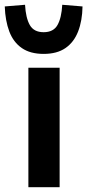

<svg xmlns="http://www.w3.org/2000/svg" viewBox="-43 -785 366 805"><path d="M76 0V-501H207V0ZM140 -559Q84 -559 48.5 -583.5Q13 -608 -4 -653Q-21 -698 -23 -758L62 -765Q65 -710 82 -680Q99 -650 140 -650Q181 -650 198 -680Q215 -710 218 -765L303 -758Q302 -698 284.5 -653Q267 -608 231.5 -583.5Q196 -559 140 -559Z"/></svg>

Font: Nunito Sans 7pt SemiCondensed
Style: Bold
Weight: 700
Width: 4
Designer: Vernon Adams
Foundry: Vernon Adams
Version: Version 3.101;gftools[0.9.27]